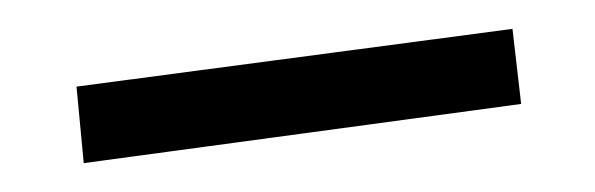

<svg xmlns="http://www.w3.org/2000/svg" viewBox="-20 -297 412 133"><path d="M33 -237 335 -277 341 -225 38 -184Z"/></svg>

Font: Ysabeau Semilight
Style: Regular
Weight: 300
Designer: Christian Thalmann (Catharsis Fonts)
Version: Version 0.003